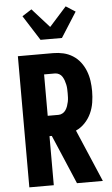

<svg xmlns="http://www.w3.org/2000/svg" viewBox="-64 -1031 628 1072"><g transform="rotate(-5 250.0 -494.5)"><path d="M56 0V-735H254Q283 -735 311 -728.5Q339 -722 363.5 -706.5Q388 -691 405.5 -668Q423 -645 433.5 -618Q444 -591 448 -562.5Q452 -534 452 -505Q452 -473 447 -441.5Q442 -410 429 -381.5Q416 -353 394 -329.5Q372 -306 343 -293L468 0H323L244 -186L206 -275H193V0ZM254 -389Q266 -389 277 -395.5Q288 -402 294.5 -412Q301 -422 305 -433.5Q309 -445 311.5 -457Q314 -469 314.5 -481Q315 -493 315 -505Q315 -517 314.5 -529Q314 -541 311.5 -553Q309 -565 305 -576.5Q301 -588 294.5 -598.5Q288 -609 277 -615Q266 -621 254 -621H193V-389ZM190 -815 101 -955 154 -989 250 -882 346 -989 399 -955 310 -815Z"/></g></svg>

Font: Iosevka SS18 Heavy
Style: Regular
Weight: 900
Monospace: yes
Designer: Belleve Invis
Foundry: Belleve Invis
Version: Version 25.1.1; ttfautohint (v1.8.4)